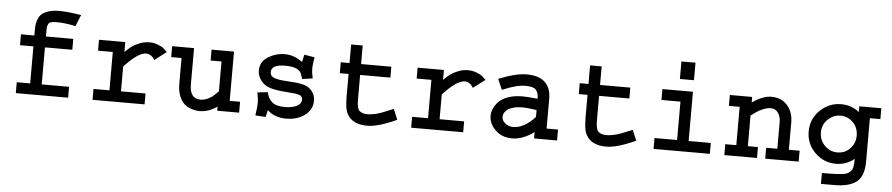

<svg xmlns="http://www.w3.org/2000/svg" viewBox="-44 -957 6534 1407"><g transform="rotate(5 3222.5 -253.5)"><path d="M82 -432.6H180.7V-466.8Q180.7 -493.2 182.6 -511.2Q184.6 -529.3 193.8 -553.2Q203.1 -577.1 219.7 -591.8Q236.3 -606.4 269 -617.2Q301.8 -627.9 347.7 -627.9Q409.2 -627.9 508.8 -611.3L474.6 -527.3Q396.5 -543.9 336.9 -543.9Q310.5 -543.9 295.4 -540Q280.3 -536.1 273.9 -523.4Q267.6 -510.7 266.6 -501Q265.6 -491.2 265.6 -465.8V-432.6H466.8V-352.5H265.6V-80.1H466.8V0H82V-80.1H180.7V-352.5H82Z M655.3 -442.4H848.6V-370.1Q876 -396.5 895 -411.1Q914.1 -425.8 950.2 -440.9Q986.3 -456.1 1025.4 -456.1Q1059.6 -456.1 1088.9 -444.3Q1118.2 -432.6 1129.9 -422.9Q1141.6 -413.1 1158.2 -396.5L1071.3 -330.1Q1046.9 -372.1 1008.8 -372.1Q997.1 -372.1 983.9 -367.7Q970.7 -363.3 958 -356.4Q945.3 -349.6 932.1 -339.8Q918.9 -330.1 908.2 -320.8Q897.5 -311.5 886.2 -300.8Q875 -290 868.2 -283.2Q861.3 -276.4 855.5 -269.5L848.6 -262.7V-80.1H1029.3V0H646.5V-80.1H763.7V-362.3H655.3Z M1193.4 -442.4H1354.5V-174.8Q1354.5 -70.3 1434.6 -70.3Q1461.9 -70.3 1487.8 -83Q1513.7 -95.7 1525.4 -106Q1537.1 -116.2 1563.5 -142.6V-362.3H1483.4V-442.4H1648.4V-80.1H1724.6V0H1563.5V-30.3Q1502 13.7 1435.5 13.7Q1398.4 13.7 1363.8 -0.5Q1329.1 -14.6 1309.6 -39.1Q1269.5 -88.9 1269.5 -174.8V-362.3H1193.4Z M2164.1 -464.8 2240.2 -452.1Q2230.5 -403.3 2230.5 -367.2Q2230.5 -335.9 2240.2 -296.9L2164.1 -286.1Q2160.2 -293 2159.2 -298.8L2151.4 -321.3Q2133.8 -372.1 2032.2 -372.1Q1929.7 -372.1 1929.7 -317.4Q1929.7 -299.8 1939.5 -288.6Q1949.2 -277.3 1972.2 -271.5Q1995.1 -265.6 2007.8 -264.2Q2020.5 -262.7 2050.8 -260.7Q2107.4 -256.8 2127.4 -254.9Q2147.5 -252.9 2173.8 -246.1Q2200.2 -239.3 2216.8 -226.6Q2263.7 -191.4 2263.7 -132.8Q2263.7 -70.3 2209 -28.3Q2154.3 13.7 2069.3 13.7Q2034.2 13.7 2004.9 4.4Q1975.6 -4.9 1963.9 -12.7Q1952.1 -20.5 1932.6 -36.1L1920.9 14.6L1844.7 9.8Q1854.5 -48.8 1854.5 -83Q1854.5 -118.2 1844.7 -159.2L1920.9 -168Q1930.7 -122.1 1960 -96.2Q1989.3 -70.3 2053.7 -70.3Q2108.4 -70.3 2142.1 -87.4Q2175.8 -104.5 2175.8 -134.8Q2175.8 -161.1 2150.9 -168.9Q2126 -176.8 2057.6 -180.7Q1949.2 -187.5 1906.2 -212.9Q1877.9 -229.5 1859.9 -258.3Q1841.8 -287.1 1841.8 -320.3Q1841.8 -385.7 1898.9 -420.9Q1956.1 -456.1 2021.5 -456.1Q2090.8 -456.1 2151.4 -410.2Z M2499 -569.3H2584V-432.6H2806.6V-352.5H2584V-188.5Q2584 -161.1 2584.5 -149.4Q2585 -137.7 2588.9 -118.7Q2592.8 -99.6 2600.1 -91.8Q2607.4 -84 2622.6 -77.1Q2637.7 -70.3 2660.2 -70.3Q2687.5 -70.3 2716.8 -77.1Q2746.1 -84 2764.2 -90.8Q2782.2 -97.7 2820.3 -113.3L2851.6 -126L2883.8 -48.8Q2748 13.7 2668 13.7Q2583 13.7 2540 -30.3Q2513.7 -58.6 2506.3 -95.2Q2499 -131.8 2499 -188.5V-352.5H2434.6V-432.6H2499Z M2999 -442.4H3192.4V-370.1Q3219.7 -396.5 3238.8 -411.1Q3257.8 -425.8 3293.9 -440.9Q3330.1 -456.1 3369.1 -456.1Q3403.3 -456.1 3432.6 -444.3Q3461.9 -432.6 3473.6 -422.9Q3485.4 -413.1 3502 -396.5L3415 -330.1Q3390.6 -372.1 3352.5 -372.1Q3340.8 -372.1 3327.6 -367.7Q3314.5 -363.3 3301.8 -356.4Q3289.1 -349.6 3275.9 -339.8Q3262.7 -330.1 3252 -320.8Q3241.2 -311.5 3230 -300.8Q3218.8 -290 3211.9 -283.2Q3205.1 -276.4 3199.2 -269.5L3192.4 -262.7V-80.1H3373V0H2990.2V-80.1H3107.4V-362.3H2999Z M3979.5 -299.8V-80.1H4063.5V0H3894.5V-46.9Q3811.5 13.7 3733.4 13.7Q3659.2 13.7 3610.8 -32.7Q3562.5 -79.1 3562.5 -138.7Q3562.5 -163.1 3573.2 -189Q3584 -214.8 3607.4 -240.7Q3630.9 -266.6 3676.8 -283.2Q3722.7 -299.8 3783.2 -299.8Q3824.2 -299.8 3894.5 -292Q3894.5 -310.5 3892.6 -320.8Q3890.6 -331.1 3882.8 -347.2Q3875 -363.3 3854 -371.1Q3833 -378.9 3798.8 -378.9Q3731.4 -378.9 3627.9 -334L3594.7 -412.1Q3718.8 -462.9 3799.8 -462.9Q3890.6 -462.9 3935.1 -420.4Q3979.5 -377.9 3979.5 -299.8ZM3894.5 -158.2V-209Q3819.3 -219.7 3793 -219.7Q3753.9 -219.7 3725.6 -211.9Q3697.3 -204.1 3683.1 -194.3Q3668.9 -184.6 3661.1 -171.4Q3653.3 -158.2 3651.9 -150.9Q3650.4 -143.6 3650.4 -137.7Q3650.4 -111.3 3675.3 -90.8Q3700.2 -70.3 3732.4 -70.3Q3815.4 -70.3 3894.5 -158.2Z M4256.8 -569.3H4341.8V-432.6H4564.5V-352.5H4341.8V-188.5Q4341.8 -161.1 4342.3 -149.4Q4342.8 -137.7 4346.7 -118.7Q4350.6 -99.6 4357.9 -91.8Q4365.2 -84 4380.4 -77.1Q4395.5 -70.3 4418 -70.3Q4445.3 -70.3 4474.6 -77.1Q4503.9 -84 4522 -90.8Q4540 -97.7 4578.1 -113.3L4609.4 -126L4641.6 -48.8Q4505.9 13.7 4425.8 13.7Q4340.8 13.7 4297.9 -30.3Q4271.5 -58.6 4264.2 -95.2Q4256.8 -131.8 4256.8 -188.5V-352.5H4192.4V-432.6H4256.8Z M4799.8 -442.4H5024.4V-80.1H5187.5V0H4773.4V-80.1H4939.5V-362.3H4799.8ZM4920.9 -527.3V-656.2H5024.4V-527.3Z M5295.9 -442.4H5460V-401.4Q5538.1 -456.1 5601.6 -456.1Q5673.8 -456.1 5717.8 -407.2Q5761.7 -358.4 5761.7 -280.3V-80.1H5840.8V0H5594.7V-80.1H5676.8V-276.4Q5676.8 -317.4 5657.2 -344.7Q5637.7 -372.1 5603.5 -372.1Q5578.1 -372.1 5548.8 -359.9Q5519.5 -347.7 5505.9 -338.4Q5492.2 -329.1 5460 -305.7V-80.1H5534.2V0H5293.9V-80.1H5375V-362.3H5295.9Z M6248 -442.4H6410.2V-362.3H6333V-43.9Q6333 66.4 6277.8 107.4Q6222.7 148.4 6119.1 148.4H6017.6V68.4Q6165 68.4 6194.3 57.6Q6210 51.8 6220.7 42.5Q6231.4 33.2 6236.8 24.4Q6242.2 15.6 6244.6 0Q6247.1 -15.6 6247.6 -25.9Q6248 -36.1 6248 -55.7Q6189.5 -7.8 6114.3 -7.8Q6022.5 -7.8 5958.5 -72.3Q5894.5 -136.7 5894.5 -226.6Q5894.5 -319.3 5960.4 -382.8Q6026.4 -446.3 6115.2 -446.3Q6190.4 -446.3 6248 -400.4ZM6248 -225.6Q6248 -285.2 6209.5 -323.7Q6170.9 -362.3 6118.2 -362.3Q6065.4 -362.3 6024.9 -323.7Q5984.4 -285.2 5984.4 -227.5Q5984.4 -170.9 6023.4 -131.3Q6062.5 -91.8 6117.2 -91.8Q6173.8 -91.8 6210.9 -131.8Q6248 -171.9 6248 -225.6Z"/></g></svg>

Font: Thabit-Bold
Style: Bold
Weight: 700
Designer: Regenerated by Nadim Shaikli
Foundry: MAK Alagha
Version: 0.01